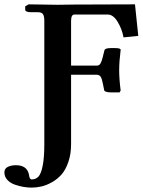

<svg xmlns="http://www.w3.org/2000/svg" viewBox="-92 -667 656 883"><path d="M111.8 -3.9V-570.8Q111.8 -591.8 106 -601.3Q100.1 -610.8 83 -610.8H53.2Q23.9 -610.8 23.9 -622.1V-638.2L40 -647L172.9 -645Q184.6 -645 209.5 -645.5Q231.4 -646 247.1 -646L528.8 -647L543.9 -502L476.1 -495.1Q469.2 -533.2 449 -566.7Q428.7 -600.1 403.8 -600.1H250Q234.9 -600.1 234.9 -570.8V-365.2H353Q364.3 -365.2 370.1 -375Q376 -384.8 380.9 -405.8Q381.8 -410.6 384.5 -420.4Q387.2 -430.2 388.2 -435.1Q390.1 -445.8 417 -445.8H438Q462.9 -445.8 462.9 -438Q456.1 -384.3 456.1 -344.2Q456.1 -303.2 462.9 -251L458 -242.2H417Q407.2 -242.2 400.1 -243.9Q393.1 -245.6 390.1 -247.8Q387.2 -250 387.2 -252L380.9 -283.2Q377 -304.2 371.1 -313.7Q365.2 -323.2 353 -323.2H234.9V-3.9Q234.9 41.5 222.4 77.6Q210 113.8 191.2 135.3Q172.4 156.7 147.2 170.9Q122.1 185.1 99.1 190.4Q76.2 195.8 53.2 195.8Q35.6 195.8 16.4 192.6Q-2.9 189.5 -23.9 182.1Q-44.9 174.8 -58.3 160.2Q-71.8 145.5 -71.8 126Q-71.8 108.4 -56.4 100.6Q-41 92.8 -19 92.8Q31.7 92.8 41 134.8Q43.5 158.2 53.2 158.2Q72.3 158.2 84.5 145.5Q96.7 132.8 104.2 95.9Q111.8 59.1 111.8 -3.9Z"/></svg>

Font: Linux Libertine G
Style: Semibold
Weight: 600
Designer: Philipp H. Poll
Foundry: Philipp H. Poll
Version: Version 5.1.1